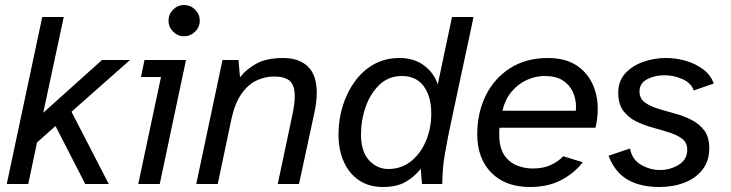

<svg xmlns="http://www.w3.org/2000/svg" viewBox="-20 -736 2923 768"><path d="M7 0 149 -668H235L153 -285L388 -496H500L266 -289L415 0H321L202 -232L128 -166L93 0Z M716 -591Q691 -591 672.5 -609.5Q654 -628 654 -653Q654 -679 672.5 -697.5Q691 -716 716 -716Q742 -716 760.5 -697.5Q779 -679 779 -653Q779 -628 760.5 -609.5Q742 -591 716 -591ZM533 0 624 -428H544L558 -496H724L619 0Z M765 0 870 -496H934L940 -427Q965 -459 1005.5 -481.5Q1046 -504 1113 -504Q1176 -504 1211.5 -470Q1247 -436 1247 -365Q1247 -331 1238 -287L1176 0H1091L1150 -279Q1159 -323 1159 -351Q1159 -395 1139 -412.5Q1119 -430 1076 -430Q1040 -430 1006 -414Q972 -398 945.5 -360Q919 -322 905 -257L851 0Z M1512 12Q1456 12 1416 -15Q1376 -42 1355 -89.5Q1334 -137 1334 -198Q1334 -258 1351 -312.5Q1368 -367 1399.5 -410.5Q1431 -454 1476 -479Q1521 -504 1578 -504Q1637 -504 1677 -473.5Q1717 -443 1731 -398L1788 -668H1874Q1874 -668 1868.5 -641.5Q1863 -615 1853.5 -570.5Q1844 -526 1832.5 -473Q1821 -420 1809.5 -365.5Q1798 -311 1788 -264.5Q1778 -218 1772 -188Q1767 -163 1758.5 -114Q1750 -65 1749 0H1668L1663 -61Q1638 -29 1602.5 -8.5Q1567 12 1512 12ZM1533 -60Q1585 -60 1623.5 -90.5Q1662 -121 1683.5 -171.5Q1705 -222 1705 -281Q1705 -350 1675 -391Q1645 -432 1587 -432Q1535 -432 1498.5 -397.5Q1462 -363 1443 -309.5Q1424 -256 1424 -199Q1424 -129 1456.5 -94.5Q1489 -60 1533 -60Z M2100 12Q2002 12 1945.5 -45Q1889 -102 1889 -199Q1889 -286 1923.5 -355Q1958 -424 2021.5 -464Q2085 -504 2171 -504Q2238 -504 2282 -477Q2326 -450 2348.5 -403.5Q2371 -357 2371 -300Q2371 -264 2362 -225H1978Q1977 -218 1977 -211Q1977 -204 1977 -197Q1977 -146 1996.5 -116.5Q2016 -87 2047 -74.5Q2078 -62 2110 -62Q2152 -62 2182 -75.5Q2212 -89 2233 -111L2311 -87Q2277 -43 2224.5 -15.5Q2172 12 2100 12ZM1990 -293H2283Q2284 -298 2284 -302Q2284 -306 2284 -310Q2284 -340 2271.5 -368Q2259 -396 2231.5 -414Q2204 -432 2159 -432Q2122 -432 2087 -416Q2052 -400 2026 -369Q2000 -338 1990 -293Z M2617 12Q2542 12 2491 -17Q2440 -46 2414 -113L2500 -142Q2508 -98 2544 -77Q2580 -56 2620 -56Q2661 -56 2695 -77Q2729 -98 2729 -137Q2729 -165 2709 -180.5Q2689 -196 2657.5 -206Q2626 -216 2591 -225.5Q2556 -235 2524.5 -250.5Q2493 -266 2473 -293Q2453 -320 2453 -365Q2453 -412 2481 -442.5Q2509 -473 2552.5 -488.5Q2596 -504 2644 -504Q2685 -504 2724 -492.5Q2763 -481 2793 -458.5Q2823 -436 2835 -402L2755 -374Q2745 -404 2710 -419.5Q2675 -435 2637 -435Q2599 -435 2568.5 -419Q2538 -403 2538 -370Q2538 -343 2558 -327.5Q2578 -312 2610 -302Q2642 -292 2677.5 -282.5Q2713 -273 2745 -257Q2777 -241 2797 -214.5Q2817 -188 2817 -143Q2817 -92 2790 -57.5Q2763 -23 2718 -5.5Q2673 12 2617 12Z"/></svg>

Font: Atkinson Hyperlegible
Style: Italic
Weight: 400
Italic angle: -12°
Designer: Elliott Scott, Megan Eiswerth, Linus Boman, Theodore Petrosky
Foundry: Braille Institute
Version: Version 1.006; ttfautohint (v1.8.3)